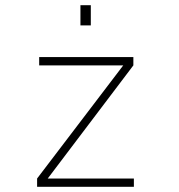

<svg xmlns="http://www.w3.org/2000/svg" viewBox="-20 -720 690 740"><path d="M123 0V-32L455 -468H131V-500H494V-468L164 -32H496V0ZM290 -700H330V-622H290Z"/></svg>

Font: Trispace Thin Thin
Style: Regular
Weight: 250
Version: Version 1.210